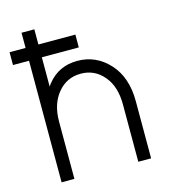

<svg xmlns="http://www.w3.org/2000/svg" viewBox="-106 -784 764 868"><g transform="rotate(-15 276.5 -350.0)"><path d="M494 0V-268Q494 -323 479 -367.5Q464 -412 434 -445Q373 -512 285 -512Q198 -512 145 -446Q143 -443 140 -439.5Q137 -436 135 -432V-700H75V0H135V-268Q135 -351 178 -402Q220 -452 285 -452Q350 -452 392 -402Q434 -353 434 -268V0ZM0 -569H308V-629H0Z"/></g></svg>

Font: Unageo
Style: Light
Weight: 300
Designer: Richard Sepsi
Foundry: Richard Sepsi
Version: Version 2.000